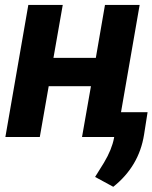

<svg xmlns="http://www.w3.org/2000/svg" viewBox="-20 -548 610 768"><path d="M446.8 0H308.1L343.8 -203.1H174.8L139.2 0H1.5L93.3 -528.3H231L193.8 -316.4H363.3L399.9 -528.3H538.6ZM433.1 199.2 360.4 159.7 396 102.5Q427.2 50.3 436 4.4L454.1 -99.1H570.3L556.2 -9.3Q536.1 117.2 433.1 199.2Z"/></svg>

Font: RobotoInd
Style: Bold Italic
Weight: 700
Italic angle: -12°
Designer: Google
Version: Version 2.001150; 2014